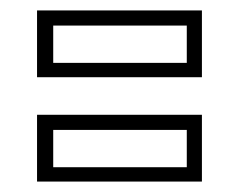

<svg xmlns="http://www.w3.org/2000/svg" viewBox="-20 -486 458 368"><path d="M51 -138V-266H367V-138ZM82 -165.5H338V-237H82ZM51 -338V-466H367V-338ZM82 -365.5H338V-437H82Z"/></svg>

Font: Tourney Condensed Light
Style: Regular
Weight: 300
Width: 3
Designer: Tyler Finck
Foundry: Etcetera Type Co
Version: Version 1.010; ttfautohint (v1.8.3)